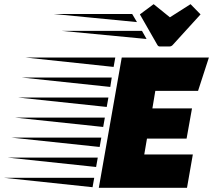

<svg xmlns="http://www.w3.org/2000/svg" viewBox="-270 -901 1022 921"><path d="M204 0 314 -625H732L680 -465H475L461 -381H651L625 -236H435L422 -160H655L627 0ZM275 -580 -148 -625H283ZM259 -484 -165 -529H266ZM242 -388 -182 -433H250ZM225 -292 -199 -337H233ZM208 -196 -216 -241H216ZM191 -100 -233 -145H199ZM174 -3 -250 -48H182ZM542 -678H497Q492 -678 489 -680.5Q486 -683 484 -687L401 -832L467 -881L545 -818L644 -881L692 -832L560 -687Q553 -678 542 -678ZM387 -795 -14 -834H364ZM433 -714 25 -753H411Z"/></svg>

Font: Faster One
Style: Regular
Weight: 400
Designer: Eduardo Rodriguez Tunni
Foundry: Eduardo Rodriguez Tunni
Version: Version 1.003; ttfautohint (v1.8.4.7-5d5b);gftools[0.9.23]